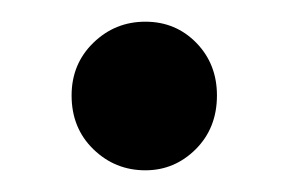

<svg xmlns="http://www.w3.org/2000/svg" viewBox="-20 -151 267 177"><path d="M114 6Q86 6 66 -13.5Q46 -33 46 -63Q46 -92 66 -111.5Q86 -131 114 -131Q142 -131 161 -111.5Q180 -92 180 -63Q180 -33 160.5 -13.5Q141 6 114 6Z"/></svg>

Font: Montserrat
Style: Regular
Weight: 500
Designer: Julieta Ulanovsky
Foundry: Julieta Ulanovsky
Version: Version 7.200;PS 007.200;hotconv 1.0.88;makeotf.lib2.5.64775